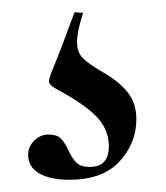

<svg xmlns="http://www.w3.org/2000/svg" viewBox="-20 -19 272 314"><path d="M106 50Q106 66 115 75.5Q124 85 148 99Q173 113 188 131Q203 149 203 176Q203 215 175.5 245Q148 275 93 275Q62 275 44 264.5Q26 254 26 234Q26 221 36 211Q46 201 59 201Q73 201 79.5 207.5Q86 214 92 227Q98 240 105 247Q112 254 127 254Q158 254 158 220Q158 194 139.5 173.5Q121 153 73 127Q60 120 60 114Q60 110 65 97Q80 61 94 22L102 1L116 2Q106 32 106 50Z"/></svg>

Font: Cormorant Garamond Medium
Style: Regular
Weight: 500
Designer: Christian Thalmann (Catharsis Fonts)
Foundry: Catharsis Fonts
Version: Version 4.000